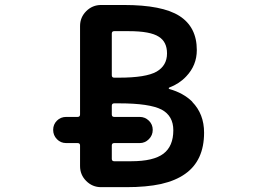

<svg xmlns="http://www.w3.org/2000/svg" viewBox="-20 -775 1040 774"><path d="M387.7 -20.5Q352.5 -20.5 327.6 -45.4Q302.7 -70.3 302.7 -105.5V-188.5Q302.7 -198.2 293 -198.2H247.1Q224.6 -198.2 209.5 -213.9Q194.3 -229.5 194.3 -251.5Q194.3 -273.4 209.5 -288.6Q224.6 -303.7 247.1 -303.7H293Q302.7 -303.7 302.7 -313.5V-669.9Q302.7 -705.1 327.6 -730Q352.5 -754.9 387.7 -754.9H479.5Q633.8 -754.9 703.1 -710.9Q773.4 -666 773.4 -573.2Q773.4 -511.7 730.5 -466.8Q703.1 -437.5 662.1 -421.9Q660.2 -420.9 660.2 -418.9Q660.2 -417 663.1 -416Q718.8 -400.4 754.9 -365.2V-364.3Q802.7 -315.4 802.7 -240.2Q802.7 -127.9 726.6 -74.2Q688.5 -46.9 628.9 -33.2Q570.3 -20.5 489.3 -20.5ZM508.8 -125Q598.6 -125 638.7 -155.3Q678.7 -185.5 678.7 -250Q678.7 -307.6 631.8 -333Q583 -358.4 460 -358.4H440.4Q430.7 -358.4 430.7 -348.6V-313.5Q430.7 -303.7 440.4 -303.7H543Q564.5 -303.7 580.1 -288.6Q595.7 -273.4 595.7 -251.5Q595.7 -229.5 580.1 -213.9Q564.5 -198.2 543 -198.2H440.4Q430.7 -198.2 430.7 -188.5V-134.8Q430.7 -125 440.4 -125ZM460 -461.9Q568.4 -461.9 611.3 -486.3Q653.3 -510.7 653.3 -559.6Q653.3 -606.4 620.1 -627Q585.9 -649.4 499 -649.4H440.4Q430.7 -649.4 430.7 -639.6V-471.7Q430.7 -461.9 440.4 -461.9Z"/></svg>

Font: Rounded-X Mgen+ 1mn medium
Style: Regular
Weight: 500
Designer: [Source Han Sans]
Ryoko NISHIZUKA  (kana & ideographs); Paul D. Hunt (Latin, Greek & Cyrillic); Wenlong ZHANG  (bopomofo
Version: Version 1.059.20150602